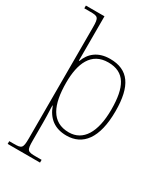

<svg xmlns="http://www.w3.org/2000/svg" viewBox="-239 -864 1052 1208"><g transform="rotate(30 287.0 -260.0)"><path d="M24 240H259V220H220C156 220 150 216 150 142V13C150 -60 146 -95 147 -111H149C177 -32 232 10 317 10C435 10 509 -80 509 -278C509 -460 449 -546 316 -546C227 -546 176 -500 154 -438H150V-760H15V-740H57C114 -740 122 -736 122 -663V142C122 216 114 220 56 220H24ZM320 -15C195 -15 150 -118 150 -279C150 -417 193 -521 317 -521C437 -521 481 -436 481 -273C481 -107 423 -15 320 -15Z"/></g></svg>

Font: Noto Serif Gurmukhi Thin
Style: Regular
Weight: 100
Designer: Vaibhav Singh and the Monotype Design Team
Foundry: Monotype Imaging Inc.
Version: Version 2.004